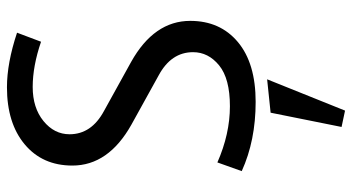

<svg xmlns="http://www.w3.org/2000/svg" viewBox="-250 -493 1012 552"><g transform="rotate(-90 256.0 -217.0)"><path d="M412 -605Q342 -629 282 -629Q222 -629 184 -598Q146 -567 146 -523Q146 -460 213 -424L354 -346Q472 -280 472 -176Q472 -90 411 -39Q350 12 239 12Q128 12 40 -28L65 -98Q147 -62 226.5 -62Q306 -62 344 -93Q382 -124 382 -168Q382 -231 315 -267L174 -345Q56 -411 56 -515Q56 -601 117 -652Q178 -703 281 -703Q351 -703 438 -674ZM214 269 167 259 208 55 304 45Z"/></g></svg>

Font: Average Sans
Style: Regular
Weight: 400
Designer: Eduardo Rodriguez Tunni
Foundry: Eduardo Rodriguez Tunni
Version: Version 1.002